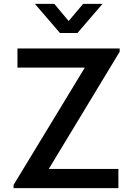

<svg xmlns="http://www.w3.org/2000/svg" viewBox="-20 -970 687 990"><path d="M50 0H590.5V-99H231.5L597 -703V-720H70V-621.5H417.5L50 -16.5ZM160 -950 289 -800H379.5L508.5 -950H408.5L334 -861.5L260 -950Z"/></svg>

Font: Eudonet SemiBold
Style: Regular
Weight: 600
Designer: Mikhail Sharanda
Foundry: Mikhail Sharanda
Version: Version 4.503;Glyphs 3.1.2 (3151)